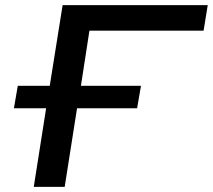

<svg xmlns="http://www.w3.org/2000/svg" viewBox="-20 -725 826 745"><path d="M111 0 159 -305H34L49 -392H173L223 -705H786L770 -606H327L294 -392H527L512 -305H279L231 0Z"/></svg>

Font: Nunito Sans 10pt Expanded SemiBold
Style: Italic
Weight: 600
Width: 7
Italic angle: -9°
Designer: Vernon Adams
Foundry: Vernon Adams
Version: Version 3.101;gftools[0.9.27]